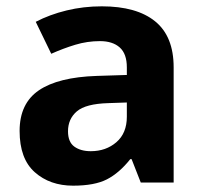

<svg xmlns="http://www.w3.org/2000/svg" viewBox="-20 -577 644 607"><path d="M302 -557Q412 -557 470.5 -509.5Q529 -462 529 -364V0H425L396 -74H392Q357 -30 318 -10Q279 10 211 10Q138 10 90 -32.5Q42 -75 42 -163Q42 -250 103 -291.5Q164 -333 286 -337L381 -340V-364Q381 -407 358.5 -427Q336 -447 296 -447Q256 -447 218 -435.5Q180 -424 142 -407L93 -508Q137 -531 190.5 -544Q244 -557 302 -557ZM323 -251Q251 -249 223 -225Q195 -201 195 -162Q195 -128 215 -113.5Q235 -99 267 -99Q315 -99 348 -127.5Q381 -156 381 -208V-253Z"/></svg>

Font: Noto Sans Tamil
Style: Bold
Weight: 700
Designer: Jelle Bosma - Monotype Design Team
Foundry: Monotype Imaging Inc.
Version: Version 2.004; ttfautohint (v1.8.4.7-5d5b)